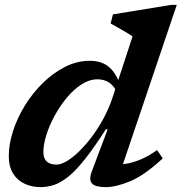

<svg xmlns="http://www.w3.org/2000/svg" viewBox="-20 -756 746 788"><path d="M464 -369.5Q449 -403.5 428 -417Q407 -430.5 380.5 -430.5Q347 -430.5 314.8 -409.8Q282.5 -389 254.2 -355Q226 -321 204.2 -281Q182.5 -241 170.2 -201.8Q158 -162.5 158 -132Q158 -105.5 172 -93Q186 -80.5 211.5 -80.5Q230.5 -80.5 255 -95.2Q279.5 -110 306.5 -136.5Q333.5 -163 359.2 -197.8Q385 -232.5 406.2 -272.5Q427.5 -312.5 441.5 -354.5L524 -606.5Q515 -613 499 -622.5Q483 -632 465.5 -642Q448 -652 434 -659.5L443.5 -697L682.5 -736H705.5L469.5 -37.5L442 -81.5Q471.5 -79.5 500.5 -84.5Q529.5 -89.5 560.2 -102.8Q591 -116 624.5 -140L648 -106Q573.5 -37 515.2 -12.5Q457 12 413.5 12Q372 12 357.8 -2.8Q343.5 -17.5 357 -53L422 -225.5H414.5Q366.5 -150.5 329.2 -103.5Q292 -56.5 261 -31.5Q230 -6.5 202.2 2.8Q174.5 12 146.5 12Q110.5 12 80.8 -2Q51 -16 33.5 -44.2Q16 -72.5 16 -114.5Q16 -164 33.5 -218.2Q51 -272.5 82.5 -323.5Q114 -374.5 156.2 -415.8Q198.5 -457 247.5 -481.8Q296.5 -506.5 349 -506.5Q398.5 -506.5 429 -479.5Q459.5 -452.5 475.5 -399Z"/></svg>

Font: Newsreader 9pt SemiBold
Style: Italic
Weight: 600
Italic angle: -17°
Designer: Hugues Gentile
Foundry: Production Type
Version: Version 1.003